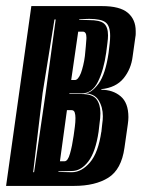

<svg xmlns="http://www.w3.org/2000/svg" viewBox="-30 -611 466 631"><path d="M-10 0 73 -591H305Q364 -591 390 -569Q416 -547 416 -509Q416 -505 416 -500Q416 -495 415 -490L406 -426Q401 -384 376 -353.5Q351 -323 303 -318V-316Q341 -316 366.5 -294.5Q392 -273 392 -226Q392 -221 391.5 -215Q391 -209 390 -202L379 -125Q369 -54 326 -27Q283 0 213 0ZM206 -45Q238 -45 265.5 -77Q293 -109 303 -178V-176Q303 -176 304 -185.5Q305 -195 306 -204Q307 -210 307.5 -216.5Q308 -223 308 -229Q308 -259 294 -281.5Q280 -304 248 -304Q270 -304 294 -336Q317 -368 327 -438Q329 -455 330.5 -468.5Q332 -482 332 -493Q332 -526 317 -537.5Q302 -549 263 -549L231 -548L230 -546L262 -545Q299 -545 312 -533.5Q325 -522 325 -495Q325 -484 323 -469.5Q321 -455 319 -438Q311 -381 292 -342.5Q273 -304 238 -304H198V-302H238Q274 -302 287 -285Q300 -268 300 -239Q300 -224 297 -204L294 -178Q284 -111 260 -80Q236 -49 206 -49L162 -48V-46ZM79 -45H82L120 -305L153 -547H149L110 -305ZM204 -348H216Q227 -348 236 -371Q240 -382 243.5 -396.5Q247 -411 249 -427Q251 -444 252 -458.5Q253 -473 254 -484V-488Q254 -507 242 -507H227ZM167 -81H182Q193 -81 200 -106Q207 -130 212 -165Q214 -179 216 -194.5Q218 -210 218 -223Q218 -234 215.5 -241.5Q213 -249 205 -249H190Z"/></svg>

Font: Alumni Sans Inline One
Style: Italic
Weight: 400
Italic angle: -8°
Designer: Robert E. Leuschke
Foundry: Robert E. Leuschke
Version: Version 1.100; ttfautohint (v1.8.3)